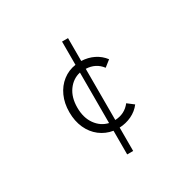

<svg xmlns="http://www.w3.org/2000/svg" viewBox="-178 -978 1278 1251"><g transform="rotate(-30 461.0 -352.5)"><path d="M435 72V-106Q380 -115 337 -148Q294 -181 270 -234Q246 -287 246 -354Q246 -421 270 -474Q294 -527 337 -560.5Q380 -594 435 -602V-777H480V-605Q530 -603 572 -582.5Q614 -562 643 -524L596 -487Q554 -543 480 -546V-161Q553 -164 596 -220L643 -184Q615 -147 572 -126.5Q529 -106 480 -104V72ZM435 -164V-544Q378 -531 342 -481Q306 -431 306 -354Q306 -278 342 -227.5Q378 -177 435 -164Z"/></g></svg>

Font: Zen Kaku Gothic New
Style: Regular
Weight: 400
Designer: Yoshimichi Ohira
Foundry: Positype
Version: Version 1.001